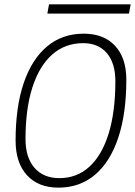

<svg xmlns="http://www.w3.org/2000/svg" viewBox="-20 -859 626 889"><path d="M250.5 9.8Q157.2 9.8 104.7 -47.9Q52.2 -105.5 52.2 -208Q52.2 -363.8 89.8 -474.4Q127.4 -585 198 -644Q268.6 -703.1 367.2 -703.1Q460.4 -703.1 512.7 -647Q564.9 -590.8 564.9 -490.7Q564.9 -333.5 527.6 -221.4Q490.2 -109.4 419.9 -49.8Q349.6 9.8 250.5 9.8ZM254.9 -34.2Q336.4 -34.2 394.5 -87.6Q452.6 -141.1 483.4 -241.7Q514.2 -342.3 514.2 -483.4Q514.2 -566.4 474.9 -612.8Q435.5 -659.2 365.2 -659.2Q281.2 -659.2 221.4 -606.2Q161.6 -553.2 129.9 -454.1Q98.1 -355 98.1 -215.3Q98.1 -129.9 139.6 -82Q181.2 -34.2 254.9 -34.2ZM199.2 -795.9 207 -838.9H585L577.1 -795.9Z"/></svg>

Font: CaskaydiaCove NF ExtraLight
Style: Italic
Weight: 200
Italic angle: -10°
Designer: Aaron Bell
Foundry: Saja Typeworks
Version: Version 2111.001; VTT 6.35;Nerd Fonts 3.2.1